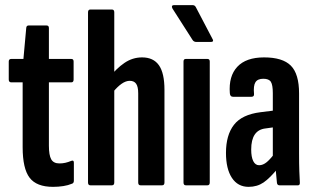

<svg xmlns="http://www.w3.org/2000/svg" viewBox="-20 -720 1219 746"><path d="M186 6Q122 6 95 -29.5Q68 -65 68 -148V-400H24Q14 -400 14 -411V-481Q14 -491 24 -491H71L82 -612Q83 -621 91 -621H161Q170 -621 170 -611V-491H257Q266 -491 266 -481V-411Q266 -400 257 -400H170V-154Q170 -117 179 -101Q188 -85 211 -85Q223 -85 234 -87.5Q245 -90 257 -95Q267 -99 267 -88V-18Q267 -8 259 -6Q245 0 226 3Q207 6 186 6Z M526 0Q517 0 517 -11V-357Q517 -383 509 -394.5Q501 -406 484 -406Q469 -406 452.5 -394.5Q436 -383 419 -362L405 -419Q432 -454 463.5 -475.5Q495 -497 532 -497Q576 -497 597.5 -466.5Q619 -436 619 -371V-11Q619 0 610 0ZM331 0Q322 0 322 -11V-672Q322 -683 331 -683H415Q424 -683 424 -672V-11Q424 0 415 0Z M702 0Q693 0 693 -11V-481Q693 -491 702 -491H786Q795 -491 795 -481V-11Q795 0 786 0ZM743 -557Q733 -557 728 -565L650 -687Q647 -693 648.5 -696.5Q650 -700 655 -700H729Q737 -700 741 -692L806 -568Q809 -564 807.5 -560.5Q806 -557 800 -557Z M1066 0Q1057 0 1056 -10Q1054 -27 1052 -52.5Q1050 -78 1049 -98L1040 -110V-358Q1040 -390 1032.5 -402Q1025 -414 1003 -414Q981 -414 972.5 -400.5Q964 -387 967 -355Q968 -344 957 -344H885Q874 -344 873 -358Q868 -424 902 -460.5Q936 -497 1006 -497Q1078 -497 1110 -465Q1142 -433 1142 -357V-125Q1142 -82 1143 -55Q1144 -28 1145 -12Q1146 0 1138 0ZM946 6Q904 6 881 -29Q858 -64 858 -126Q858 -195 889 -235Q920 -275 992 -284L1048 -291V-226L1012 -221Q984 -218 970 -197.5Q956 -177 956 -139Q956 -110 964 -94Q972 -78 987 -78Q1002 -78 1017 -90.5Q1032 -103 1054 -133L1062 -69Q1029 -28 1004 -11Q979 6 946 6Z"/></svg>

Font: Sofia Sans Extra Condensed
Style: Bold
Weight: 700
Designer: Botio Nikoltchev, Ani Petrova
Foundry: lettersoup
Version: Version 4.101